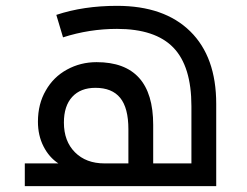

<svg xmlns="http://www.w3.org/2000/svg" viewBox="-20 -638 846 658"><path d="M65 0V-78H180Q148 -99 129 -136.5Q110 -174 110 -221Q110 -282 137 -328Q163 -374 209.5 -399.5Q256 -425 311 -425Q505 -425 505 -210V-78H636V-274Q636 -411 574 -475Q512 -539 381 -539Q286 -539 196 -510L173 -587Q266 -618 381 -618Q543 -618 632 -530.5Q721 -443 721 -282V0ZM338 -78H420V-195Q420 -268 392 -302.5Q364 -337 307 -337Q256 -337 227.5 -306Q199 -275 199 -218Q199 -154 237 -116Q275 -78 338 -78Z"/></svg>

Font: Noto Kufi Arabic
Style: Regular
Weight: 400
Designer: Monotype Design Team, David Williams, Khaled Hosny
Foundry: Google LLC
Version: Version 2.109; ttfautohint (v1.8.4.7-5d5b)